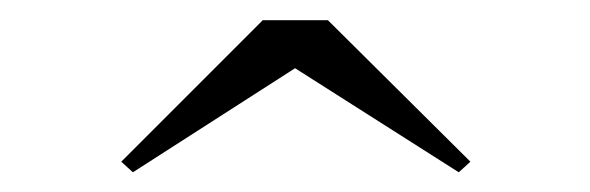

<svg xmlns="http://www.w3.org/2000/svg" viewBox="-20 -790 584 190"><path d="M111.5 -619.5 100 -630 240 -770H304.5L445.5 -630L434 -619.5L272 -722.5Z"/></svg>

Font: Bodoni Moda 11pt
Style: Bold
Weight: 700
Designer: Owen Earl
Foundry: indestructible type
Version: Version 2.004